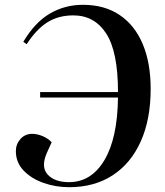

<svg xmlns="http://www.w3.org/2000/svg" viewBox="-20 -765 685 799"><path d="M471 -382Q471 -550 422 -625.5Q373 -701 285 -701Q223 -701 177 -672Q131 -643 91 -581L77 -591Q125 -672 187.5 -708.5Q250 -745 325 -745Q415 -745 478 -702.5Q541 -660 574 -581.5Q607 -503 607 -395Q607 -268 565.5 -176Q524 -84 448 -35Q372 14 268 14Q211 14 160.5 -4Q110 -22 78 -55.5Q46 -89 46 -136Q46 -165 65 -186.5Q84 -208 114 -208Q135 -208 157.5 -198.5Q180 -189 195 -173L176 -131Q149 -71 178 -39Q207 -7 267 -7Q360 -7 414.5 -98.5Q469 -190 471 -359H147V-382Z"/></svg>

Font: Literata 72pt SemiBold
Style: Italic
Weight: 600
Italic angle: -2°
Designer: Latin by Veronika Burian and Jose Scaglione. Greek by Irene Vlachou. Cyrillic by Vera Evstafieva
Foundry: TypeTogether
Version: Version 3.002